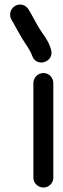

<svg xmlns="http://www.w3.org/2000/svg" viewBox="-20 -786 283 857"><path d="M129 -415V7C129 33 151 51 174 51C198.3 51 218 31.3 218 7V-415C218 -438 200 -460 174 -460C149.2 -460 129 -439.8 129 -415ZM208.5 -562.2C199.8 -595.5 182.5 -619.8 168.3 -639.5C151.9 -662.5 134.2 -697.1 117.7 -726.5L108.2 -742.6C103.9 -751.1 92.7 -761.3 81.1 -764.3C54.7 -770.9 31.2 -753.4 26.2 -730.6C24 -720.6 25.4 -707.9 30.5 -699.3L40.3 -682.5C52.2 -661.4 65.3 -636.5 78.6 -614.5C97.2 -583.8 112.1 -566.9 123 -538.7C141.3 -481.9 222 -508.5 208.5 -562.2Z"/></svg>

Font: Just Breathe
Style: Bd
Weight: 400
Foundry: Cannot Into Space Fonts
Version: Version 0.72